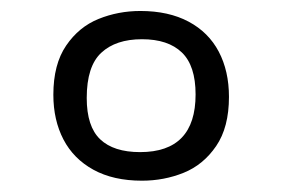

<svg xmlns="http://www.w3.org/2000/svg" viewBox="-20 -452 512 348"><path d="M395 -276.4Q395 -221.2 371.8 -187.3Q348.6 -153.3 313 -138.9Q277.3 -124.5 237.3 -124.5Q185.5 -124.5 149.4 -144.3Q113.3 -164.1 95 -199.2Q76.7 -234.4 76.7 -280.3Q76.7 -335.4 99.9 -369.4Q123 -403.3 158.7 -417.7Q194.3 -432.1 234.4 -432.1Q285.6 -432.1 321.8 -412.8Q357.9 -393.6 376.5 -358.4Q395 -323.2 395 -276.4ZM334.5 -280.8Q334.5 -333 309.6 -356.9Q284.7 -380.9 237.3 -380.9Q189.9 -380.9 163.6 -356.4Q137.2 -332 137.2 -274.4Q137.2 -222.7 161.6 -199.5Q186 -176.3 233.9 -176.3Q334.5 -176.3 334.5 -280.8Z"/></svg>

Font: Varta
Style: Light
Weight: 300
Designer: Joana Correia, Viktoriya Grabowska, Eben Sorkin
Foundry: Sorkin Type
Version: Version 1.002; ttfautohint (v1.3) -l 8 -r 24 -G 200 -x 12 -H